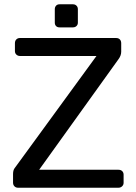

<svg xmlns="http://www.w3.org/2000/svg" viewBox="-20 -878 638 898"><path d="M41 -23.9V-64Q41 -81.1 48.1 -91.1Q55.2 -101.1 56.2 -102.1L431.2 -616.2H73.2Q63.5 -616.2 56.6 -622.6Q49.8 -628.9 49.8 -639.2V-675.8Q49.8 -687 56.4 -693.6Q63 -700.2 73.2 -700.2H522.9Q534.2 -700.2 540.5 -693.6Q546.9 -687 546.9 -675.8V-636.2Q546.9 -618.2 534.2 -601.1L163.1 -84H534.2Q545.4 -84 551.8 -77.4Q558.1 -70.8 558.1 -61V-22.9Q558.1 -13.2 551 -6.6Q543.9 0 534.2 0H64Q54.2 0 47.6 -6.6Q41 -13.2 41 -23.9ZM236.3 -772V-835Q236.3 -844.7 242.2 -851.3Q248 -857.9 258.3 -857.9H321.3Q331.1 -857.9 337.6 -851.6Q344.2 -845.2 344.2 -835V-772Q344.2 -762.2 337.6 -756.1Q331.1 -750 321.3 -750H258.3Q248 -750 242.2 -756.1Q236.3 -762.2 236.3 -772Z"/></svg>

Font: Rubik AZ
Style: Regular
Weight: 400
Designer: Hubert and Fischer
Foundry: Hubert & Fischer
Version: Version 2.000